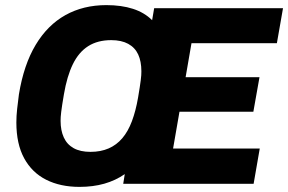

<svg xmlns="http://www.w3.org/2000/svg" viewBox="-20 -719 1127 751"><path d="M291 12Q216 12 160.5 -16Q105 -44 74.5 -100Q44 -156 44 -240Q44 -265 47 -292.5Q50 -320 54 -350Q73 -466 119.5 -543.5Q166 -621 236 -660Q306 -699 396 -699Q455 -699 500 -684.5Q545 -670 575 -640L583 -687H1087L1063 -550H729L706 -417H995L971 -282H682L657 -138H996L972 0H462L468 -38Q432 -13 388 -0.5Q344 12 291 12ZM334 -125Q374 -125 405 -138.5Q436 -152 458.5 -178.5Q481 -205 496 -245Q511 -285 520 -337Q524 -360 526.5 -377Q529 -394 530.5 -405Q532 -416 532.5 -424.5Q533 -433 533 -440Q533 -479 520.5 -506Q508 -533 481.5 -547.5Q455 -562 415 -562Q362 -562 325 -538.5Q288 -515 265 -468Q242 -421 230 -350Q226 -327 223.5 -310.5Q221 -294 219.5 -282Q218 -270 217.5 -262Q217 -254 217 -246Q217 -209 229.5 -181.5Q242 -154 268 -139.5Q294 -125 334 -125Z"/></svg>

Font: Archivo SemiCondensed ExtraBold
Style: Italic
Weight: 800
Width: 4
Italic angle: -10°
Designer: Hector Gatti
Foundry: Omnibus-Type
Version: Version 2.001